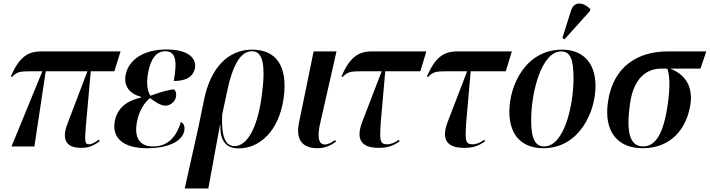

<svg xmlns="http://www.w3.org/2000/svg" viewBox="-20 -826 4004 1083"><path d="M45 0H174L238 -424H473L361 -129C324 -35 357 8 437 8C478 8 503 -1 542 -29L537 -38C514 -20 494 -12 483 -12C456 -12 458 -31 465 -123L492 -424H625L660 -536H212C133 -536 87 -500 41 -395L48 -392C74 -420 92 -424 151 -424H219Z M809 10C950 10 1013 -41 1020 -91C1023 -110 1018 -131 1000 -138C968 -29 905 0 843 0C765 0 737 -53 752 -135C764 -204 796 -248 826 -273C855 -251 887 -230 912 -230C941 -230 968 -252 973 -281C976 -300 971 -314 962 -322C931 -320 880 -305 829 -286C815 -305 803 -345 815 -414C830 -496 863 -537 912 -537C969 -537 982 -488 960 -369C1038 -369 1072 -399 1080 -443C1088 -492 1050 -547 918 -547C792 -547 704 -490 688 -401C678 -341 710 -297 775 -280V-276C699 -258 641 -220 627 -140C612 -54 667 10 809 10Z M1022 237H1155L1221 -122H1223C1220 -17 1267 11 1326 11C1446 11 1554 -88 1580 -273C1605 -457 1535 -546 1402 -546C1267 -546 1169 -444 1132 -268L1098 -103ZM1303 -2C1250 -2 1228 -58 1233 -179L1258 -296C1292 -464 1338 -537 1401 -537C1463 -537 1481 -461 1455 -275C1430 -99 1372 -2 1303 -2Z M1771 10C1818 10 1850 -9 1875 -27L1871 -36C1853 -25 1834 -11 1812 -11C1771 -11 1771 -68 1787 -135L1878 -536H1749L1666 -131C1646 -30 1693 10 1771 10Z M2115 8C2164 8 2195 -1 2234 -29L2230 -38C2209 -22 2186 -12 2163 -12C2121 -12 2122 -39 2127 -128L2153 -424H2351L2385 -536H2077C1998 -536 1952 -500 1906 -395L1913 -392C1939 -420 1957 -424 2016 -424H2133L2023 -138C1986 -41 2017 8 2115 8Z M2597 8C2646 8 2677 -1 2716 -29L2712 -38C2691 -22 2668 -12 2645 -12C2603 -12 2604 -39 2609 -128L2635 -424H2833L2867 -536H2559C2480 -536 2434 -500 2388 -395L2395 -392C2421 -420 2439 -424 2498 -424H2615L2505 -138C2468 -41 2499 8 2597 8Z M3164 -604 3307 -763 3310 -775C3270 -815 3218 -821 3201 -766L3152 -611ZM3045 10C3248 10 3339 -196 3339 -340C3339 -486 3254 -546 3151 -546C2945 -546 2853 -345 2853 -196C2853 -57 2930 10 3045 10ZM3049 0C3001 0 2976 -40 2976 -148C2976 -307 3035 -536 3145 -536C3195 -536 3215 -496 3215 -387C3215 -228 3162 0 3049 0Z M3605 10C3767 10 3855 -102 3875 -241C3889 -345 3839 -409 3760 -439H3931L3964 -536H3747C3576 -536 3437 -450 3409 -249C3386 -88 3460 10 3605 10ZM3608 0C3534 0 3510 -76 3534 -243C3555 -392 3633 -439 3710 -439H3744C3756 -407 3762 -346 3747 -241C3724 -75 3679 0 3608 0Z"/></svg>

Font: Noto Serif Display SemiCondensed SemiBold
Style: Italic
Weight: 600
Width: 4
Italic angle: -12°
Designer: Monotype Design Team
Foundry: Monotype Imaging Inc.
Version: Version 2.009